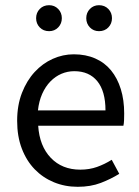

<svg xmlns="http://www.w3.org/2000/svg" viewBox="-20 -707 536 739"><path d="M279 12Q230 12 187.5 -5.5Q145 -23 113.5 -55.5Q82 -88 64 -135Q46 -182 46 -242Q46 -302 64.5 -349.5Q83 -397 113.5 -430Q144 -463 183 -480.5Q222 -498 264 -498Q310 -498 346.5 -482Q383 -466 407.5 -436Q432 -406 445 -364Q458 -322 458 -270Q458 -257 457.5 -244.5Q457 -232 455 -223H127Q132 -145 175.5 -99.5Q219 -54 289 -54Q324 -54 353.5 -64.5Q383 -75 410 -92L439 -38Q407 -18 368 -3Q329 12 279 12ZM126 -282H386Q386 -356 354.5 -394.5Q323 -433 266 -433Q240 -433 216.5 -423Q193 -413 174 -393.5Q155 -374 142.5 -346Q130 -318 126 -282ZM169 -587Q147 -587 133 -601.5Q119 -616 119 -637Q119 -658 133 -672.5Q147 -687 169 -687Q190 -687 204 -672.5Q218 -658 218 -637Q218 -616 204 -601.5Q190 -587 169 -587ZM361 -587Q340 -587 326 -601.5Q312 -616 312 -637Q312 -658 326 -672.5Q340 -687 361 -687Q383 -687 397 -672.5Q411 -658 411 -637Q411 -616 397 -601.5Q383 -587 361 -587Z"/></svg>

Font: SourceSansPro
Style: Book
Weight: 400
Designer: Paul D. Hunt
Foundry: Adobe Systems Incorporated
Version: Version 2.021;PS 2.000;hotconv 1.0.86;makeotf.lib2.5.63406